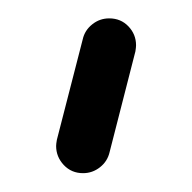

<svg xmlns="http://www.w3.org/2000/svg" viewBox="-20 -110 209 209"><path d="M41.1 48.9Q41.1 46.7 41.9 42.2L70 -67Q72.2 -77 80.4 -83.5Q88.5 -90 98.9 -90Q111.5 -90 119.8 -81.3Q128.1 -72.6 128.1 -60.7Q128.1 -58.5 127.4 -54.1L99.3 55.6Q97 65.6 88.9 72Q80.7 78.5 70.4 78.5Q57.8 78.5 49.4 69.6Q41.1 60.7 41.1 48.9Z"/></svg>

Font: 26F Galaxy Hebrew Medium
Style: Regular
Weight: 500
Designer: C₂₉H₂₅N₃O₅
Version: Version 1.000